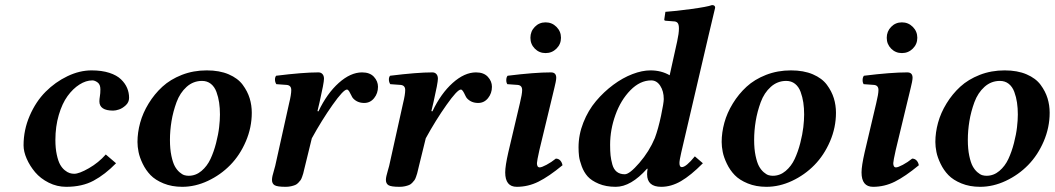

<svg xmlns="http://www.w3.org/2000/svg" viewBox="-20 -718 4109 748"><path d="M237.8 9.8Q202.1 9.8 169.9 -6.3Q137.7 -22.5 116.9 -47.1Q96.2 -71.8 84 -99.6Q71.8 -127.4 71.8 -151.9Q71.8 -211.9 95.7 -267.1Q119.6 -322.3 157.5 -360.4Q195.3 -398.4 242.7 -421.1Q290 -443.8 336.9 -443.8Q376.5 -443.8 405.8 -434.3Q435.1 -424.8 451.4 -408.9Q467.8 -393.1 475.3 -375Q482.9 -356.9 482.9 -336.9Q482.9 -319.8 470 -307.9Q457 -295.9 443.8 -291.5Q430.7 -287.1 420.9 -287.1Q367.2 -287.1 367.2 -323.2Q367.2 -331.5 369.1 -342.8Q371.1 -354 371.1 -370.1Q371.1 -388.7 360.4 -396.7Q349.6 -404.8 339.8 -404.8Q314.9 -404.8 289.6 -388.7Q264.2 -372.6 243.2 -343.8Q222.2 -314.9 209 -270Q195.8 -225.1 195.8 -172.9Q195.8 -140.1 201.2 -115.5Q206.5 -90.8 214.1 -77.1Q221.7 -63.5 232.2 -54.9Q242.7 -46.4 251.5 -43.7Q260.3 -41 269 -41Q288.6 -41 326.4 -62.7Q364.3 -84.5 392.1 -116.2L432.1 -82Q389.2 -38.1 344.7 -14.2Q300.3 9.8 237.8 9.8Z M642.1 -172.9Q642.1 -137.7 647.7 -111.1Q653.3 -84.5 661.1 -70.3Q668.9 -56.2 679.4 -47.1Q689.9 -38.1 698.2 -35.6Q706.5 -33.2 714.8 -33.2Q742.7 -33.2 764.9 -52Q787.1 -70.8 800 -98.6Q813 -126.5 821.8 -160.6Q830.6 -194.8 833.7 -222.4Q836.9 -250 836.9 -272Q836.9 -296.9 833.7 -318.4Q830.6 -339.8 823.2 -359.9Q815.9 -379.9 801.5 -391.4Q787.1 -402.8 767.1 -402.8Q732.9 -402.8 707 -379.6Q681.2 -356.4 667.7 -319.8Q654.3 -283.2 648.2 -246.1Q642.1 -209 642.1 -172.9ZM515.6 -165Q515.6 -201.7 526.1 -240Q536.6 -278.3 559.1 -314.9Q581.5 -351.6 612.5 -380.1Q643.6 -408.7 688.5 -426.3Q733.4 -443.8 785.6 -443.8Q835 -443.8 870.8 -428.5Q906.7 -413.1 925.5 -387.7Q944.3 -362.3 952.6 -335.2Q960.9 -308.1 960.9 -278.8Q960.9 -221.2 937.7 -167.2Q914.6 -113.3 877 -75Q839.4 -36.6 790 -13.4Q740.7 9.8 689.9 9.8Q649.4 9.8 617.2 -3.4Q585 -16.6 566.4 -35.9Q547.9 -55.2 535.9 -80.1Q523.9 -105 519.8 -125.7Q515.6 -146.5 515.6 -165Z M1216.8 -285.2 1220.7 -284.2Q1253.9 -354 1299.8 -395Q1345.7 -436 1390.6 -436Q1420.9 -436 1436.8 -418.7Q1452.6 -401.4 1452.6 -379.9Q1452.6 -354.5 1437.5 -335.7Q1422.4 -316.9 1398.9 -316.9Q1372.1 -316.9 1355.5 -335Q1352.5 -337.9 1348.4 -346.9Q1344.2 -356 1340.1 -362.5Q1335.9 -369.1 1331.5 -369.1Q1317.9 -369.1 1275.6 -309.3Q1233.4 -249.5 1194.8 -179.2L1168.5 -71.8L1165 -57.6Q1162.6 -46.9 1161.4 -42.5Q1160.2 -38.1 1157 -29.1Q1153.8 -20 1150.9 -16.1Q1147.9 -12.2 1142.3 -6.1Q1136.7 0 1130.1 2.7Q1123.5 5.4 1114 7.6Q1104.5 9.8 1092.8 9.8Q1059.6 9.8 1049.6 3.4Q1039.6 -2.9 1039.6 -17.1Q1039.6 -23.9 1041.5 -32.5Q1043.5 -41 1046.9 -52.5Q1050.3 -64 1052.2 -71.8L1106.4 -315.9Q1114.7 -349.6 1114.7 -367.2Q1114.7 -385.7 1096.7 -387.2L1056.6 -390.1Q1051.8 -397 1051.3 -406.7Q1050.8 -416.5 1055.7 -422.9Q1161.1 -436 1220.7 -436Q1230.5 -436 1236.3 -429.4Q1242.2 -422.9 1242.2 -411.1Q1242.2 -395.5 1225.1 -320.3Z M1660.6 -285.2 1664.6 -284.2Q1697.8 -354 1743.7 -395Q1789.6 -436 1834.5 -436Q1864.7 -436 1880.6 -418.7Q1896.5 -401.4 1896.5 -379.9Q1896.5 -354.5 1881.3 -335.7Q1866.2 -316.9 1842.8 -316.9Q1815.9 -316.9 1799.3 -335Q1796.4 -337.9 1792.2 -346.9Q1788.1 -356 1783.9 -362.5Q1779.8 -369.1 1775.4 -369.1Q1761.7 -369.1 1719.5 -309.3Q1677.2 -249.5 1638.7 -179.2L1612.3 -71.8L1608.9 -57.6Q1606.4 -46.9 1605.2 -42.5Q1604 -38.1 1600.8 -29.1Q1597.7 -20 1594.7 -16.1Q1591.8 -12.2 1586.2 -6.1Q1580.6 0 1574 2.7Q1567.4 5.4 1557.9 7.6Q1548.3 9.8 1536.6 9.8Q1503.4 9.8 1493.4 3.4Q1483.4 -2.9 1483.4 -17.1Q1483.4 -23.9 1485.4 -32.5Q1487.3 -41 1490.7 -52.5Q1494.1 -64 1496.1 -71.8L1550.3 -315.9Q1558.6 -349.6 1558.6 -367.2Q1558.6 -385.7 1540.5 -387.2L1500.5 -390.1Q1495.6 -397 1495.1 -406.7Q1494.6 -416.5 1499.5 -422.9Q1605 -436 1664.6 -436Q1674.3 -436 1680.2 -429.4Q1686 -422.9 1686 -411.1Q1686 -395.5 1668.9 -320.3Z M2063.5 -528.6Q2046.4 -545.9 2046.4 -570.8Q2046.4 -595.7 2063.5 -613.3Q2080.6 -630.9 2105.5 -630.9Q2130.4 -630.9 2147.9 -613.3Q2165.5 -595.7 2165.5 -570.8Q2165.5 -545.9 2147.9 -528.6Q2130.4 -511.2 2105.5 -511.2Q2080.6 -511.2 2063.5 -528.6ZM2126.5 -320.3 2081.5 -133.8Q2071.8 -90.3 2071.8 -82.5Q2071.8 -65.9 2082.5 -65.9Q2090.3 -65.9 2109.1 -75.9Q2127.9 -85.9 2145.5 -100.1Q2155.8 -100.1 2162.6 -92.8Q2169.4 -85.4 2171.4 -74.2Q2118.2 -30.3 2077.9 -10.3Q2037.6 9.8 1993.2 9.8Q1948.2 9.8 1948.2 -46.4Q1948.2 -71.3 1960.4 -125L2005.4 -315.9Q2014.2 -351.6 2014.2 -367.2Q2014.2 -385.7 1996.6 -387.2L1956.5 -390.1Q1952.1 -396.5 1952.4 -406.7Q1952.6 -417 1957.5 -422.9Q2063 -436 2126.5 -436Q2147 -436 2147 -415Q2147 -409.2 2144.8 -397.9Q2142.6 -386.7 2140.1 -377L2133.3 -348.6Z M2565.9 -332Q2565.9 -362.8 2552.2 -383.8Q2538.6 -404.8 2517.1 -404.8Q2473.6 -404.8 2436 -366.5Q2398.4 -328.1 2377.7 -270.5Q2356.9 -212.9 2356.9 -153.8Q2356.9 -129.4 2358.6 -112.8Q2360.4 -96.2 2365.5 -77.4Q2370.6 -58.6 2382.8 -48.8Q2395 -39.1 2414.1 -39.1Q2432.6 -39.1 2470.9 -83.5Q2509.3 -127.9 2531.2 -180.2Q2544.4 -215.8 2555.2 -266.6Q2565.9 -317.4 2565.9 -332ZM2741.2 -583 2634.3 -125Q2627 -93.3 2627 -83Q2627 -66.9 2636.2 -66.9Q2652.8 -66.9 2687 -108.9L2718.3 -82Q2670.9 -34.2 2632.8 -12.2Q2594.7 9.8 2556.2 9.8Q2501 9.8 2501 -39.1Q2501 -50.3 2502.9 -60.1L2501 -61Q2438 9.8 2378.9 9.8Q2340.8 9.8 2312.5 -2.2Q2284.2 -14.2 2269.5 -30.5Q2254.9 -46.9 2246.3 -70.1Q2237.8 -93.3 2235.8 -109.6Q2233.9 -126 2233.9 -144Q2233.9 -193.4 2252.7 -240.7Q2271.5 -288.1 2301.8 -324Q2332 -359.9 2369.1 -387.5Q2406.2 -415 2444.1 -429.4Q2481.9 -443.8 2514.2 -443.8Q2556.2 -443.8 2588.9 -424.8L2618.2 -557.1Q2625 -587.9 2625 -606.9Q2625 -622.6 2619.9 -628.7Q2614.7 -634.8 2604 -634.8L2573.2 -637.2Q2567.9 -637.2 2567.9 -642.1L2572.3 -671.9Q2609.9 -674.3 2672.9 -682.9Q2735.8 -691.4 2753.9 -698.2Q2766.1 -698.2 2766.1 -688Z M2918 -172.9Q2918 -137.7 2923.6 -111.1Q2929.2 -84.5 2937 -70.3Q2944.8 -56.2 2955.3 -47.1Q2965.8 -38.1 2974.1 -35.6Q2982.4 -33.2 2990.7 -33.2Q3018.6 -33.2 3040.8 -52Q3063 -70.8 3075.9 -98.6Q3088.9 -126.5 3097.7 -160.6Q3106.4 -194.8 3109.6 -222.4Q3112.8 -250 3112.8 -272Q3112.8 -296.9 3109.6 -318.4Q3106.4 -339.8 3099.1 -359.9Q3091.8 -379.9 3077.4 -391.4Q3063 -402.8 3043 -402.8Q3008.8 -402.8 2982.9 -379.6Q2957 -356.4 2943.6 -319.8Q2930.2 -283.2 2924.1 -246.1Q2918 -209 2918 -172.9ZM2791.5 -165Q2791.5 -201.7 2802 -240Q2812.5 -278.3 2835 -314.9Q2857.4 -351.6 2888.4 -380.1Q2919.4 -408.7 2964.4 -426.3Q3009.3 -443.8 3061.5 -443.8Q3110.8 -443.8 3146.7 -428.5Q3182.6 -413.1 3201.4 -387.7Q3220.2 -362.3 3228.5 -335.2Q3236.8 -308.1 3236.8 -278.8Q3236.8 -221.2 3213.6 -167.2Q3190.4 -113.3 3152.8 -75Q3115.2 -36.6 3065.9 -13.4Q3016.6 9.8 2965.8 9.8Q2925.3 9.8 2893.1 -3.4Q2860.8 -16.6 2842.3 -35.9Q2823.7 -55.2 2811.8 -80.1Q2799.8 -105 2795.7 -125.7Q2791.5 -146.5 2791.5 -165Z M3451.7 -528.6Q3434.6 -545.9 3434.6 -570.8Q3434.6 -595.7 3451.7 -613.3Q3468.8 -630.9 3493.7 -630.9Q3518.6 -630.9 3536.1 -613.3Q3553.7 -595.7 3553.7 -570.8Q3553.7 -545.9 3536.1 -528.6Q3518.6 -511.2 3493.7 -511.2Q3468.8 -511.2 3451.7 -528.6ZM3514.6 -320.3 3469.7 -133.8Q3460 -90.3 3460 -82.5Q3460 -65.9 3470.7 -65.9Q3478.5 -65.9 3497.3 -75.9Q3516.1 -85.9 3533.7 -100.1Q3543.9 -100.1 3550.8 -92.8Q3557.6 -85.4 3559.6 -74.2Q3506.3 -30.3 3466.1 -10.3Q3425.8 9.8 3381.3 9.8Q3336.4 9.8 3336.4 -46.4Q3336.4 -71.3 3348.6 -125L3393.6 -315.9Q3402.3 -351.6 3402.3 -367.2Q3402.3 -385.7 3384.8 -387.2L3344.7 -390.1Q3340.3 -396.5 3340.6 -406.7Q3340.8 -417 3345.7 -422.9Q3451.2 -436 3514.6 -436Q3535.2 -436 3535.2 -415Q3535.2 -409.2 3533 -397.9Q3530.8 -386.7 3528.3 -377L3521.5 -348.6Z M3750.5 -172.9Q3750.5 -137.7 3756.1 -111.1Q3761.7 -84.5 3769.5 -70.3Q3777.3 -56.2 3787.8 -47.1Q3798.3 -38.1 3806.6 -35.6Q3814.9 -33.2 3823.2 -33.2Q3851.1 -33.2 3873.3 -52Q3895.5 -70.8 3908.4 -98.6Q3921.4 -126.5 3930.2 -160.6Q3939 -194.8 3942.1 -222.4Q3945.3 -250 3945.3 -272Q3945.3 -296.9 3942.1 -318.4Q3939 -339.8 3931.6 -359.9Q3924.3 -379.9 3909.9 -391.4Q3895.5 -402.8 3875.5 -402.8Q3841.3 -402.8 3815.4 -379.6Q3789.6 -356.4 3776.1 -319.8Q3762.7 -283.2 3756.6 -246.1Q3750.5 -209 3750.5 -172.9ZM3624 -165Q3624 -201.7 3634.5 -240Q3645 -278.3 3667.5 -314.9Q3689.9 -351.6 3720.9 -380.1Q3752 -408.7 3796.9 -426.3Q3841.8 -443.8 3894 -443.8Q3943.4 -443.8 3979.2 -428.5Q4015.1 -413.1 4033.9 -387.7Q4052.7 -362.3 4061 -335.2Q4069.3 -308.1 4069.3 -278.8Q4069.3 -221.2 4046.1 -167.2Q4022.9 -113.3 3985.4 -75Q3947.8 -36.6 3898.4 -13.4Q3849.1 9.8 3798.3 9.8Q3757.8 9.8 3725.6 -3.4Q3693.4 -16.6 3674.8 -35.9Q3656.2 -55.2 3644.3 -80.1Q3632.3 -105 3628.2 -125.7Q3624 -146.5 3624 -165Z"/></svg>

Font: Linux Libertine G
Style: Semibold Italic
Weight: 600
Italic angle: -11.5°
Designer: Philipp H. Poll
Foundry: Philipp H. Poll
Version: Version 5.1.1